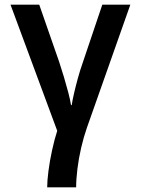

<svg xmlns="http://www.w3.org/2000/svg" viewBox="-20 -562 603 822"><path d="M182 240Q182 212 187.5 169.5Q193 127 203 81Q213 35 225 -2L25 -542H148L233 -298Q243 -268 253.5 -233Q264 -198 272.5 -165.5Q281 -133 284 -112H287Q290 -132 297 -162.5Q304 -193 313.5 -227.5Q323 -262 334 -293L418 -542H538L352 -15Q338 25 327.5 70.5Q317 116 311.5 160.5Q306 205 306 240Z"/></svg>

Font: Noto Sans Mono SemiCondensed SemiBold
Style: Regular
Weight: 600
Width: 4
Designer: Monotype Design Team
Foundry: Monotype Imaging Inc.
Version: Version 2.014; ttfautohint (v1.8.4.7-5d5b)